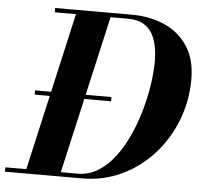

<svg xmlns="http://www.w3.org/2000/svg" viewBox="-91 -805 902 860"><g transform="rotate(5 360.0 -375.0)"><path d="M65 -355.5V-374.5H408.5V-355.5ZM-37.5 0V-19.5H287.5Q337.3 -19.5 378.8 -45.3Q420.3 -71 453.8 -115.1Q487.3 -159.3 512.4 -214.6Q537.5 -270 554.3 -329.6Q571 -389.3 579.5 -446.3Q588 -503.3 588 -550Q588 -584.5 582 -616.8Q576 -649 561.3 -674.8Q546.5 -700.5 520.1 -715.5Q493.8 -730.5 452.8 -730.5H122.5V-750H467.3Q548.8 -750 614.6 -720.9Q680.5 -691.8 719.3 -633Q758 -574.2 758 -485Q758 -388.2 724.3 -300.9Q690.5 -213.5 629.6 -145.8Q568.8 -78 486.5 -39Q404.3 0 307.5 0ZM52.2 0 222.2 -750H377.8L207.3 0Z"/></g></svg>

Font: Bodoni Moda
Style: Italic
Weight: 400
Italic angle: -13°
Designer: Owen Earl
Foundry: indestructible type
Version: Version 2.005